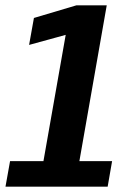

<svg xmlns="http://www.w3.org/2000/svg" viewBox="-44 -696 500 716"><path d="M-23.5 0 -6.5 -95H118L201 -566L64.5 -528.5L82.5 -629L240.5 -676H354L252 -95H374L357.5 0Z"/></svg>

Font: Anybody SemiBold
Style: Italic
Weight: 600
Italic angle: -10°
Designer: Tyler Finck
Foundry: Etcetera Type Company
Version: Version 1.010; ttfautohint (v1.8.3) -l 8 -r 50 -G 200 -x 14 